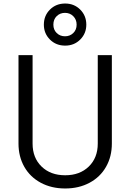

<svg xmlns="http://www.w3.org/2000/svg" viewBox="-20 -1058 740 1090"><path d="M85 -243V-745H165V-243Q165 -162 216 -112.5Q267 -63 350 -63Q433 -63 484 -112.5Q535 -162 535 -243V-745H615V-243Q615 -169 582 -111Q549 -53 488.5 -20.5Q428 12 350 12Q272 12 211.5 -20.5Q151 -53 118 -111Q85 -169 85 -243ZM229 -918Q229 -969 263.5 -1003.5Q298 -1038 350 -1038Q401 -1038 435.5 -1003.5Q470 -969 470 -918Q470 -868 435.5 -833.5Q401 -799 350 -799Q298 -799 263.5 -833.5Q229 -868 229 -918ZM349 -852Q377 -852 396 -870.5Q415 -889 415 -918Q415 -947 396 -966Q377 -985 349 -985Q321 -985 302 -966.5Q283 -948 283 -918Q283 -889 302 -870.5Q321 -852 349 -852Z"/></svg>

Font: Eudoxus Sans
Style: Regular
Weight: 400
Designer: Stijn de Vries
Foundry: tokotype
Version: Version 2.005